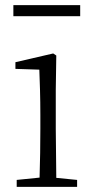

<svg xmlns="http://www.w3.org/2000/svg" viewBox="-20 -727 365 747"><path d="M32 -664H292V-707H32ZM133 0H280V-27L199 -35L197 -226V-377L199 -511L187 -519L40 -485V-459L133 -456C135 -405 137 -349 137 -281V-226C137 -172 136 -91 134 -36L45 -27V0Z"/></svg>

Font: Noto Serif TC ExtraLight
Style: Regular
Weight: 200
Designer: Ryoko NISHIZUKA 西塚涼子 (kana & ideographs); Frank Grießhammer (Latin, Greek & Cyrillic); Wenlong ZHANG 张文龙 (bopomofo); San
Foundry: Adobe
Version: Version 2.001;hotconv 1.1.0;makeotfexe 2.6.0